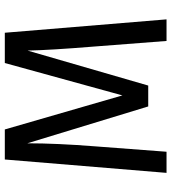

<svg xmlns="http://www.w3.org/2000/svg" viewBox="24 -754 729 818"><g transform="rotate(-90 389.0 -344.5)"><path d="M716 0H624L600 -311Q585 -494 583 -592L434 -78H345L188 -593Q188 -468 175 -304L152 0H62L119 -689H247L392 -188L530 -689H659Z"/></g></svg>

Font: FiraGOUPP
Style: Medium
Weight: 400
Designer: bBox Type
Foundry: bBox Type GmbH
Version: Version 1.001